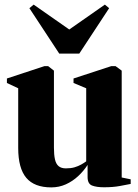

<svg xmlns="http://www.w3.org/2000/svg" viewBox="-20 -803 600 833"><path d="M431 9.5Q399 9.5 379.5 2Q360 -5.5 360 -35V-87.5Q343 -61 319 -38.8Q295 -16.5 265.5 -3.2Q236 10 202.5 10Q129 10 94 -31.5Q59 -73 59 -161V-420L10 -443V-462.5L172.5 -516H189L214 -496.5V-162.5Q214 -131.5 218.5 -111.5Q223 -91.5 234.5 -82Q246 -72.5 266 -72.5Q287.5 -72.5 303.5 -77.2Q319.5 -82 332 -89Q344.5 -96 354 -103V-420L299 -443V-462.5L462.5 -516H481.5L508 -496.5V-33L547 -25V-5Q529 -1.5 499.8 4Q470.5 9.5 431 9.5ZM237 -570.5 107.5 -767.5 126 -783 280.5 -675 435 -783 453.5 -767.5 324 -570.5Z"/></svg>

Font: Merriweather 144pt ExtraBold
Style: Regular
Weight: 800
Version: Version 2.100